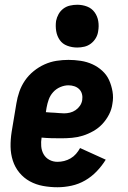

<svg xmlns="http://www.w3.org/2000/svg" viewBox="-20 -780 540 808"><path d="M222 8Q191 8 161 2.5Q131 -3 105.5 -17Q80 -31 61.5 -53.5Q43 -76 34 -104Q25 -132 24.5 -162.5Q24 -193 29 -225L49 -345Q53 -370 61.5 -394.5Q70 -419 85 -441Q100 -463 121.5 -480.5Q143 -498 167.5 -509Q192 -520 217.5 -524Q243 -528 268 -528Q294 -528 320 -524Q346 -520 369 -509.5Q392 -499 410.5 -482Q429 -465 439 -443Q449 -421 453.5 -395Q458 -369 453 -343Q450 -320 439 -298.5Q428 -277 411.5 -259Q395 -241 373 -228.5Q351 -216 328.5 -209Q306 -202 283 -200Q260 -198 238 -198Q217 -198 196.5 -198.5Q176 -199 155 -201Q152 -183 153.5 -164.5Q155 -146 163.5 -131Q172 -116 187.5 -107.5Q203 -99 222 -99Q236 -99 250 -102.5Q264 -106 277 -113.5Q290 -121 300 -132.5Q310 -144 317 -157L425 -108Q409 -82 387 -59Q365 -36 338 -20.5Q311 -5 281 1.5Q251 8 222 8ZM250 -303Q262 -303 274.5 -306Q287 -309 298 -316.5Q309 -324 316.5 -335Q324 -346 326 -359Q328 -372 325 -384Q322 -396 313.5 -404.5Q305 -413 293 -417Q281 -421 268 -421Q251 -421 233.5 -413.5Q216 -406 203.5 -392Q191 -378 185 -361Q179 -344 176 -327L173 -308Q183 -307 192 -306.5Q201 -306 211 -305.5Q221 -305 230.5 -304Q240 -303 250 -303ZM305 -580Q283 -580 263 -587.5Q243 -595 231.5 -611.5Q220 -628 216.5 -649Q213 -670 216 -692Q219 -707 226.5 -720.5Q234 -734 246.5 -743.5Q259 -753 274.5 -756.5Q290 -760 305 -760Q327 -760 346.5 -752.5Q366 -745 378 -728.5Q390 -712 393.5 -691Q397 -670 393 -648Q391 -633 383 -619.5Q375 -606 362.5 -596.5Q350 -587 335 -583.5Q320 -580 305 -580Z"/></svg>

Font: Iosevka SS18 Heavy
Style: Italic
Weight: 900
Italic angle: -9°
Monospace: yes
Designer: Belleve Invis
Foundry: Belleve Invis
Version: Version 25.1.1; ttfautohint (v1.8.4)